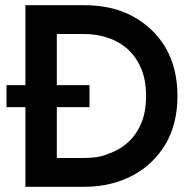

<svg xmlns="http://www.w3.org/2000/svg" viewBox="-20 -720 741 740"><path d="M5 -392V-307H325V-392ZM199 -700H78V0H199ZM301 -111H151V0H304Q409 0 492 -44Q572 -87 619 -166Q664 -244 664 -350Q664 -456 619 -535Q574 -612 492 -657Q413 -700 304 -700H151V-589H301Q354 -589 397 -574Q441 -559 474 -529Q506 -499 525 -454Q543 -409 543 -350Q543 -291 525 -246Q505 -200 474 -172Q441 -142 397 -127Q361 -111 301 -111Z"/></svg>

Font: NM-font
Style: Medium
Weight: 500
Designer: ""
Foundry: ""
Version: ""